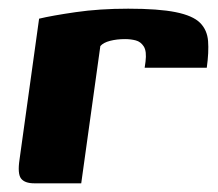

<svg xmlns="http://www.w3.org/2000/svg" viewBox="-20 -422 503 442"><path d="M167 0H59Q37 0 28.5 -11Q20 -22 25 -55L70 -379Q99 -386 154 -394Q209 -402 275 -402Q345 -402 384.5 -394Q424 -386 440.5 -369.5Q457 -353 459 -327.5Q461 -302 456 -266H313L315 -280Q318 -304 311 -315Q304 -326 292.5 -329Q281 -332 268 -332Q249 -332 233.5 -328Q218 -324 211 -316Z"/></svg>

Font: Genos
Style: Bold Italic
Weight: 700
Italic angle: -8°
Version: Version 1.010